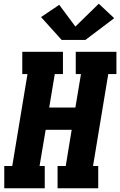

<svg xmlns="http://www.w3.org/2000/svg" viewBox="-20 -1014 647 1034"><path d="M3 0V-120H46L128 -615H100V-735H319V-615H275L245 -435H386L416 -615H388V-735H607V-615H563L481 -120H509V0H290V-120H334L366 -315H226L193 -120H221V0ZM440 -799H312L201 -922L299 -988L386 -871L512 -994L595 -916Z"/></svg>

Font: Iosevka Slab Heavy Extended
Style: Italic
Weight: 900
Width: 7
Italic angle: -9°
Monospace: yes
Designer: Belleve Invis
Foundry: Belleve Invis
Version: Version 11.1.0; ttfautohint (v1.8.3)